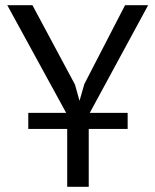

<svg xmlns="http://www.w3.org/2000/svg" viewBox="-20 -720 598 740"><path d="M89 -285H235L8 -700H105L269 -394L286 -333H287L305 -396L462 -700H551L326 -285H472V-223H322V0H239V-223H89Z"/></svg>

Font: PTSans
Style: Regular
Weight: 400
Designer: A.Korolkova, O.Umpeleva, V.Yefimov
Foundry: ParaType Ltd
Version: Version 2.003W OFL